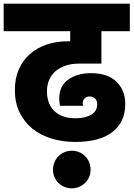

<svg xmlns="http://www.w3.org/2000/svg" viewBox="-34 -760 728 1047"><path d="M-14 -740H674V-590H519V-413H395Q358 -413 326.5 -403Q295 -393 271.5 -374Q248 -355 235 -326.5Q222 -298 222 -261Q222 -231 231 -204.5Q240 -178 259 -158Q278 -138 307.5 -126.5Q337 -115 379 -115Q429 -115 462.5 -134Q496 -153 496 -192Q496 -211 484.5 -222.5Q473 -234 455 -234Q438 -234 427.5 -223.5Q417 -213 417 -198Q417 -189 420 -183H293Q291 -194 290 -204.5Q289 -215 289 -223Q289 -290 337.5 -325.5Q386 -361 463 -361Q553 -361 601 -314.5Q649 -268 649 -192Q649 -95 579.5 -40.5Q510 14 376 14Q307 14 246.5 -4.5Q186 -23 142 -59Q98 -95 72.5 -148Q47 -201 47 -269Q47 -333 69 -382.5Q91 -432 130 -466Q169 -500 222 -517.5Q275 -535 337 -535H349V-590H-14ZM357 267Q336 267 317 259Q298 251 284.5 237.5Q271 224 263 205.5Q255 187 255 166Q255 144 263 125Q271 106 284.5 92Q298 78 317 70Q336 62 357 62Q401 62 430.5 92Q460 122 460 166Q460 187 452 205.5Q444 224 430 237.5Q416 251 397.5 259Q379 267 357 267Z"/></svg>

Font: SVN-Poppins ExtraBold
Style: Regular
Weight: 800
Designer: Ninad Kale (Devanagari), Jonny Pinhorn (Latin)
Foundry: Indian Type Foundry
Version: Version 3.002 2017; ttfautohint (v1.8.3)